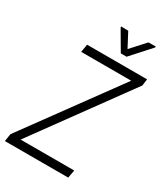

<svg xmlns="http://www.w3.org/2000/svg" viewBox="-222 -997 960 1096"><g transform="rotate(30 258.5 -449.0)"><path d="M421.9 -52.2 412.6 0H13.7L23.4 -52.2ZM516.1 -667 30.8 0H-4.9L2.9 -49.8L485.4 -710.9H522ZM500.5 -710.9 490.7 -658.7H117.7L126.5 -710.9ZM290 -897.5 338.9 -804.7 423.3 -897.5 471.2 -897.9 470.7 -891.1 356 -764.2H317.9L242.7 -892.6L243.2 -898.4Z"/></g></svg>

Font: Roboto Condensed Light
Style: Italic
Weight: 300
Italic angle: -12°
Designer: Christian Robertson
Foundry: Google
Version: Version 3.0; 2020